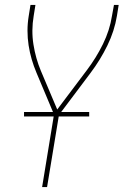

<svg xmlns="http://www.w3.org/2000/svg" viewBox="-20 -550 540 775"><path d="M150 205 198 -88 127 -257Q116 -283 108 -310.5Q100 -338 95.5 -367Q91 -396 91 -426Q91 -456 96 -486L103 -530H123L116 -486Q106 -427 115 -370.5Q124 -314 145 -264L211 -108L330 -266Q368 -316 395.5 -372Q423 -428 432 -486L440 -530H459L452 -486Q442 -425 413.5 -366.5Q385 -308 345 -255L218 -86L170 205ZM77 -80V-98H340V-80Z"/></svg>

Font: Iosevka Curly Thin Oblique
Style: Regular
Weight: 100
Italic angle: -9°
Monospace: yes
Designer: Belleve Invis
Foundry: Belleve Invis
Version: Version 11.1.0; ttfautohint (v1.8.3)